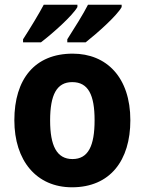

<svg xmlns="http://www.w3.org/2000/svg" viewBox="-20 -786 615 816"><path d="M497 -756V-766H354C335 -728 296 -666 266 -619V-606H344C391 -643 477 -719 497 -756ZM309 -756V-766H166C146 -728 109 -667 78 -619V-606H154C205 -645 288 -719 309 -756ZM534 -275C534 -457 433 -558 289 -558C128 -558 41 -450 41 -275C41 -103 135 10 286 10C448 10 534 -104 534 -275ZM193 -274C193 -383 221 -437 287 -437C355 -437 382 -383 382 -275C382 -166 355 -110 288 -110C221 -110 193 -167 193 -274Z"/></svg>

Font: Noto Sans Armenian SemiCondensed Medium
Style: Regular
Weight: 500
Width: 4
Designer: Monotype Design Team
Foundry: Monotype Imaging Inc.
Version: Version 2.008